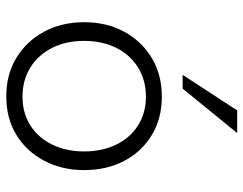

<svg xmlns="http://www.w3.org/2000/svg" viewBox="-104 -684 794 627"><g transform="rotate(90 293.5 -370.0)"><path d="M294 7Q222 7 167.5 -26.5Q113 -60 82.5 -117.5Q52 -175 52 -247Q52 -321 83 -378Q114 -435 168.5 -468Q223 -501 295 -501Q367 -501 421 -468Q475 -435 505 -378Q535 -321 535 -247Q535 -175 504.5 -117Q474 -59 420 -26Q366 7 294 7ZM295 -46Q349 -46 389.5 -72Q430 -98 452 -143.5Q474 -189 474 -247Q474 -306 452 -351.5Q430 -397 389.5 -423Q349 -449 295 -449Q241 -449 199.5 -423Q158 -397 135.5 -351.5Q113 -306 113 -247Q113 -189 135.5 -143.5Q158 -98 199.5 -72Q241 -46 295 -46ZM224 -569 340 -747H414L269 -569Z"/></g></svg>

Font: REM Medium ExtraLight
Style: Regular
Weight: 250
Version: Version 1.005;gftools[0.9.28]